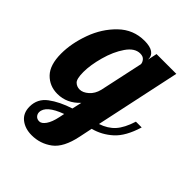

<svg xmlns="http://www.w3.org/2000/svg" viewBox="-226 -621 988 988"><g transform="rotate(45 268.0 -127.5)"><path d="M97 225C118.3 241.7 145 250 177 250C218.3 250 255.3 237.8 288 213.5C320.7 189.2 343.7 144.7 357 80L372 8C410.7 -2 445.3 -20.8 476 -48.5C506.7 -76.2 531 -119.7 549 -179H507C493.7 -137 477.3 -105.3 458 -84C438.7 -62.7 413 -46.7 381 -36L480 -500H336L325 -448V-454C325 -469.3 318.3 -481.7 305 -491C291.7 -500.3 271.3 -505 244 -505C190 -505 143.5 -486.2 104.5 -448.5C65.5 -410.8 36.2 -364.8 16.5 -310.5C-3.2 -256.2 -13 -204.3 -13 -155C-13 -99.7 -0.3 -59 25 -33C50.3 -7 82 6 120 6C166 6 206 -12.3 240 -49L228 4C180.7 19.3 141.7 38.5 111 61.5C80.3 84.5 65 115 65 153C65 184.3 75.7 208.3 97 225ZM232 -112C216 -98 200.3 -91 185 -91C171 -91 159.2 -95.7 149.5 -105C139.8 -114.3 135 -135.7 135 -169C135 -202.3 141 -240.8 153 -284.5C165 -328.2 181.7 -365.5 203 -396.5C224.3 -427.5 248.3 -443 275 -443C289 -443 299.3 -438.8 306 -430.5C312.7 -422.2 316 -414 316 -406L265 -169C259 -145 248 -126 232 -112ZM187 149C176.3 164.3 165.3 172 154 172C143.3 172 135 168.7 129 162C123 155.3 120 147.7 120 139C120 106.3 152.7 78 218 54L212 83C206 111.7 197.7 133.7 187 149Z"/></g></svg>

Font: DonutKreme
Style: Regular
Weight: 400
Designer: Impallari Type
Foundry: Impallari Type
Version: Version 2.100